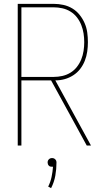

<svg xmlns="http://www.w3.org/2000/svg" viewBox="-20 -755 540 996"><path d="M72 0V-735H259Q284 -735 309 -729.5Q334 -724 355.5 -711Q377 -698 393 -678Q409 -658 419 -635Q429 -612 432.5 -587Q436 -562 436 -536Q436 -512 432.5 -487.5Q429 -463 420 -440Q411 -417 396 -397.5Q381 -378 360 -364.5Q339 -351 315.5 -344.5Q292 -338 267 -338L452 0H430L364 -121L245 -338H91V0ZM91 -356H259Q281 -356 303.5 -361Q326 -366 345.5 -378Q365 -390 379 -408Q393 -426 401.5 -447Q410 -468 413.5 -491Q417 -514 417 -536Q417 -559 413.5 -581.5Q410 -604 401.5 -625.5Q393 -647 379 -665Q365 -683 345.5 -695Q326 -707 303.5 -712Q281 -717 259 -717H91ZM245 221 230 213Q242 189 247.5 163Q253 137 255 110H250Q245 110 241 109Q237 108 233.5 104.5Q230 101 228.5 96.5Q227 92 227 88Q227 83 228.5 79Q230 75 233.5 71.5Q237 68 241 66.5Q245 65 250 65Q255 65 259 66.5Q263 68 266.5 71.5Q270 75 271.5 79Q273 83 273 88Q273 122 267 156Q261 190 245 221Z"/></svg>

Font: Iosevka SS18 Thin
Style: Regular
Weight: 100
Monospace: yes
Designer: Belleve Invis
Foundry: Belleve Invis
Version: Version 25.1.1; ttfautohint (v1.8.4)